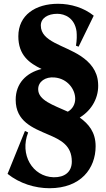

<svg xmlns="http://www.w3.org/2000/svg" viewBox="-20 -852 560 1016"><path d="M242 144C408 144 486 39 486 -78C486 -153 449 -196 402 -230C468 -270 505 -340 499 -413C495 -478 457 -522 408 -555C319 -614 196 -631 196 -717C196 -756 233 -779 283 -779C323 -779 375 -757 385 -686C387 -665 387 -640 382 -610L396 -605L476 -769C424 -811 355 -832 287 -832C169 -832 77 -773 77 -660C77 -560 135 -518 200 -487C119 -467 63 -411 63 -324C63 -209 154 -175 235 -140C301 -112 360 -83 360 3C360 58 322 87 264 86C151 83 83 -35 129 -151L112 -159L20 68C84 119 165 144 242 144ZM182 -380C182 -420 220 -447 269 -442C337 -436 378 -380 378 -329C378 -302 365 -276 339 -261C262 -296 182 -321 182 -380Z"/></svg>

Font: Sinistre Bold
Style: Regular
Weight: 900
Designer: Jules Durand
Foundry: Collletttivo
Version: Version 69.420;Glyphs 3.2 (3217)